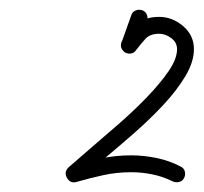

<svg xmlns="http://www.w3.org/2000/svg" viewBox="-20 -612 422 398"><path d="M274 -591Q281 -589 284 -582.5Q287 -576 285 -569Q274 -539 265 -513Q262 -506 255.5 -503Q249 -500 243 -502Q236 -504 232.5 -510.5Q229 -517 232 -524Q237 -538 242 -552Q247 -566 252 -580Q254 -587 260.5 -590Q267 -593 274 -591ZM262 -508Q258 -502 251 -501Q244 -500 238 -504Q232 -509 231 -516Q230 -523 234 -529Q250 -549 265.5 -563Q281 -577 310 -577Q337 -577 359.5 -558Q382 -539 382 -510Q382 -484 364.5 -454.5Q347 -425 319 -395Q291 -365 258.5 -336.5Q226 -308 196 -283Q166 -258 146 -239Q141 -234 135.5 -237.5Q130 -241 126 -247Q123 -253 123 -260Q123 -267 129 -269Q160 -277 189.5 -283.5Q219 -290 252 -290Q278 -290 304.5 -284.5Q331 -279 354 -267Q354 -267 354 -267Q354 -267 354 -267Q361 -264 363 -257Q365 -250 362 -244Q359 -237 352 -235Q345 -233 338 -236Q318 -246 296 -250.5Q274 -255 252 -255Q222 -255 194.5 -249Q167 -243 139 -235Q126 -231 119 -243Q112 -255 122 -265Q140 -281 167.5 -304.5Q195 -328 226 -355Q257 -382 284.5 -410.5Q312 -439 329.5 -464.5Q347 -490 347 -510Q347 -524 335 -533Q323 -542 310 -542Q291 -542 281.5 -531.5Q272 -521 262 -508Q262 -508 262 -508Q262 -508 262 -508Z"/></svg>

Font: FRB American Cursive
Style: Italic
Weight: 400
Italic angle: -25°
Version: Version 2.0;Modular Font Editor K font №1